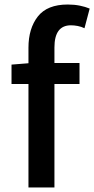

<svg xmlns="http://www.w3.org/2000/svg" viewBox="-20 -830 417 850"><path d="M31 -458V-544L106 -550V-619Q106 -704 147.5 -757Q189 -810 280 -810Q309 -810 333.5 -805Q358 -800 377 -792L354 -705Q340 -712 324 -715Q308 -718 294 -718Q221 -718 221 -620V-551H332V-458H221V0H106V-458Z"/></svg>

Font: Source Han Sans TC Medium
Style: Regular
Weight: 500
Designer: Ryoko NISHIZUKA Ë•øÂ°öÊ∂ºÂ≠ê (kana, bopomofo & ideographs); Paul D. Hunt (Latin, Greek & Cyrillic); Sandoll Communicatio
Foundry: Adobe
Version: Version 2.004;hotconv 1.0.118;makeotfexe 2.5.65603